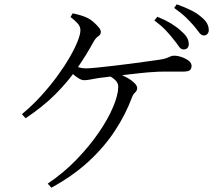

<svg xmlns="http://www.w3.org/2000/svg" viewBox="-20 -828 1040 893"><path d="M928 -663Q916 -663 905.5 -677.5Q895 -692 879 -711Q863 -729 843.5 -748Q824 -767 790 -791L802 -808Q841 -794 869 -780Q897 -766 915 -750Q935 -734 943 -719Q951 -704 951 -688Q951 -677 944.5 -670Q938 -663 928 -663ZM833 -598Q821 -598 811.5 -612.5Q802 -627 787 -645Q771 -666 750.5 -687.5Q730 -709 698 -733L712 -750Q749 -735 776 -718.5Q803 -702 821 -685Q841 -668 849.5 -653.5Q858 -639 858 -623Q858 -611 851.5 -604.5Q845 -598 833 -598ZM202 26Q275 -23 335 -85Q395 -147 439 -211Q483 -275 506.5 -331.5Q530 -388 530 -424Q530 -441 518 -453.5Q506 -466 487 -476L503 -491Q535 -485 561 -472Q587 -459 602.5 -444.5Q618 -430 618 -419Q618 -406 608.5 -398Q599 -390 593 -373Q564 -295 514 -219Q464 -143 391 -76Q318 -9 219 45ZM82 -297Q129 -336 171 -382Q213 -428 246.5 -474Q280 -520 304 -561.5Q328 -603 341 -636Q354 -669 354 -687Q354 -704 342.5 -717.5Q331 -731 308 -749L318 -766Q338 -762 356 -756.5Q374 -751 386 -745Q401 -738 415 -725.5Q429 -713 439 -701Q449 -689 449 -680Q449 -667 437.5 -659.5Q426 -652 417 -637Q381 -571 338 -509Q295 -447 237.5 -389.5Q180 -332 99 -278ZM371 -455Q360 -455 346 -463.5Q332 -472 318.5 -484Q305 -496 295 -506L310 -529Q332 -519 347.5 -514.5Q363 -510 379 -510Q396 -510 430.5 -513.5Q465 -517 508 -522Q551 -527 593 -532.5Q635 -538 669.5 -543Q704 -548 720 -550Q742 -553 754 -557.5Q766 -562 773 -565.5Q780 -569 789 -569Q806 -569 825 -562.5Q844 -556 857.5 -545.5Q871 -535 871 -522Q871 -510 864 -502.5Q857 -495 832 -495Q817 -495 793.5 -495Q770 -495 743.5 -495Q717 -495 693 -493Q671 -492 637.5 -488.5Q604 -485 567 -480.5Q530 -476 496 -472Q462 -468 438 -465Q419 -462 402 -458.5Q385 -455 371 -455Z"/></svg>

Font: Noto Serif KR
Style: Regular
Weight: 400
Designer: Ryoko NISHIZUKA  (kana & ideographs); Frank Grießhammer (Latin, Greek & Cyrillic); Wenlong ZHANG  (bopomofo); Sandoll Co
Foundry: Adobe
Version: Version 2.003-H1;hotconv 1.1.1;makeotfexe 2.6.0